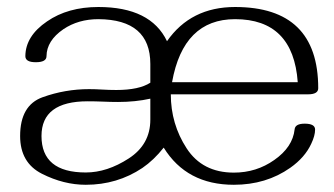

<svg xmlns="http://www.w3.org/2000/svg" viewBox="-20 -508 939 540"><path d="M637.7 11.7Q504.9 11.7 440.4 -92.8Q412.6 -57.6 380.4 -35.6Q309.6 11.7 221.2 11.7Q159.2 11.7 97.9 -19.3Q36.6 -50.3 36.6 -125.5Q36.6 -211.9 99.9 -234.6Q163.1 -257.3 230.5 -257.3Q247.6 -257.3 267.3 -256.1Q287.1 -254.9 307.1 -254.9Q371.1 -254.9 402.8 -275.4V-328.1Q402.8 -453.1 256.8 -454.1Q200.2 -454.1 158.2 -425.8Q111.3 -393.6 110.8 -350.1Q110.8 -333 80.6 -333Q51.3 -333 51.3 -350.1Q51.8 -406.7 112.3 -447.8Q170.9 -488.3 256.8 -488.3Q403.8 -488.3 449.7 -392.1Q516.6 -488.3 641.1 -488.3Q875 -488.3 875 -259.8Q875 -242.7 846.2 -242.7H460.4Q460.4 -159.2 504.9 -90.8Q549.3 -22.5 637.7 -22.5Q701.2 -22.5 751.5 -58.1Q803.2 -94.2 808.6 -144Q810.1 -160.2 836.9 -160.2Q866.2 -160.2 866.2 -143.6Q866.2 -126.5 855.5 -104Q837.9 -65.4 796.4 -36.1Q728.5 11.7 637.7 11.7ZM817.4 -276.9Q804.7 -454.1 641.1 -454.1Q495.6 -454.1 463.9 -276.9ZM221.2 -22.9Q281.2 -22.9 342 -62.3Q402.8 -101.6 402.8 -171.4V-230.5Q360.8 -221.2 312 -221.2Q291 -221.2 269.5 -222.2Q248 -223.1 226.6 -223.1Q96.7 -223.1 96.7 -125.5Q96.7 -22.9 221.2 -22.9Z"/></svg>

Font: Gayathri Thin
Style: Regular
Weight: 100
Designer: Binoy Dominic <binoy.domenic@gmail.com>
Foundry: SMC
Version: Version 1.000